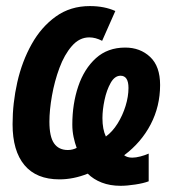

<svg xmlns="http://www.w3.org/2000/svg" viewBox="-20 -575 574 626"><path d="M373 30.8Q338.9 30.8 311.8 20.3Q284.7 9.8 266.1 -8.8Q219.7 9.8 173.8 9.8Q98.6 9.8 59.8 -36.6Q21 -83 21 -169.9Q21 -238.8 36.4 -306.9Q51.8 -375 83.3 -431.2Q114.7 -487.3 162.1 -521.2Q209.5 -555.2 272.9 -555.2Q320.3 -555.2 356 -539.1L313 -441.9Q291.5 -453.1 271 -453.1Q238.8 -453.1 214.4 -425Q189.9 -397 173.8 -353.5Q157.7 -310.1 149.4 -262.9Q141.1 -215.8 141.1 -178.2Q141.1 -129.4 156.2 -107.7Q171.4 -85.9 201.2 -85.9Q210 -85.9 217 -87.9Q224.1 -89.8 230 -92.8Q224.1 -108.4 220 -127.9Q215.8 -147.5 215.8 -168.9Q215.8 -236.3 235.1 -293.5Q254.4 -350.6 292.7 -385.3Q331.1 -419.9 388.2 -419.9Q437 -419.9 469.5 -389.4Q502 -358.9 502 -297.9Q502 -228.5 471.2 -169.4Q440.4 -110.4 384.8 -68.8Q395 -61 411.1 -61Q422.9 -61 437.7 -64.9Q452.6 -68.8 464.8 -74.2V16.1Q448.2 22.5 421.1 26.6Q394 30.8 373 30.8ZM325.2 -129.9Q346.7 -145.5 363.3 -172.1Q379.9 -198.7 389.4 -229.5Q398.9 -260.3 398.9 -288.1Q398.9 -328.1 373 -328.1Q354 -328.1 340.8 -304.7Q327.6 -281.2 320.8 -249Q314 -216.8 314 -189.9Q314 -153.3 325.2 -129.9Z"/></svg>

Font: Open Sans Condensed
Style: Bold Italic
Weight: 700
Width: 3
Italic angle: -12°
Designer: Monotype Design Team
Foundry: Monotype Imaging Inc.
Version: Version 3.003; ttfautohint (v1.8.4)